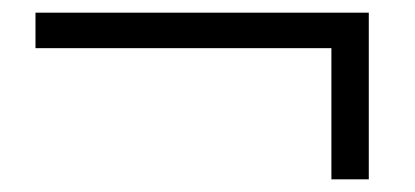

<svg xmlns="http://www.w3.org/2000/svg" viewBox="-20 -460 655 303"><path d="M36 -384H503V-177H562V-440H36Z"/></svg>

Font: Source Han Serif KR Heavy
Style: Regular
Weight: 900
Designer: Ryoko NISHIZUKA 西塚涼子 (kana & ideographs); Frank Grießhammer (Latin, Greek & Cyrillic); Wenlong ZHANG 张文龙 (bopomofo); San
Foundry: Adobe
Version: Version 2.001;hotconv 1.1.0;makeotfexe 2.6.0